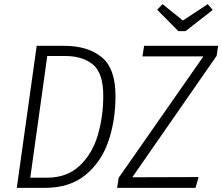

<svg xmlns="http://www.w3.org/2000/svg" viewBox="-20 -906 1072 926"><path d="M537 -443Q537 -324 502.5 -224Q468 -124 392 -62Q316 0 197 0H61L157 -685H290Q402 -685 469.5 -631Q537 -577 537 -443ZM208 -636 126 -49H206Q303 -49 364 -106.5Q425 -164 451.5 -253.5Q478 -343 478 -444Q478 -554 428 -595Q378 -636 293 -636ZM545 0 552 -48 961 -634H667L675 -685H1032L1025 -637L618 -51L938 -52L923 0ZM982 -886 1006 -858 875 -756H840L738 -859L764 -886L862 -807Z"/></svg>

Font: Fira Sans Condensed Light
Style: Italic
Weight: 300
Width: 3
Italic angle: -8°
Designer: Carrois Corporate & Edenspiekermann AG
Foundry: Carrois Corporate GbR & Edenspiekermann AG
Version: Version 4.203